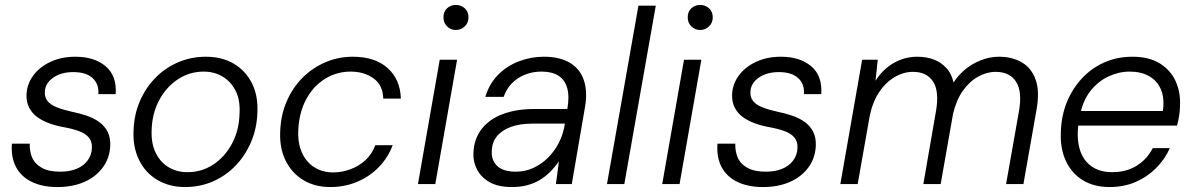

<svg xmlns="http://www.w3.org/2000/svg" viewBox="-20 -743 4818 775"><path d="M212 12Q151 12 108 -9Q65 -30 44.5 -69Q24 -108 28 -163H100Q99 -132 110 -106.5Q121 -81 149 -65.5Q177 -50 223 -50Q261 -50 289 -61.5Q317 -73 333.5 -95Q350 -117 351 -146Q352 -172 338.5 -188Q325 -204 299.5 -213.5Q274 -223 236 -230Q207 -235 179.5 -245Q152 -255 131 -270Q110 -285 98 -308Q86 -331 87 -362Q89 -404 114.5 -438.5Q140 -473 184 -493.5Q228 -514 284 -514Q361 -514 406.5 -475.5Q452 -437 447 -363H377Q380 -404 353.5 -428Q327 -452 276 -452Q226 -452 194 -429Q162 -406 161 -372Q160 -350 172 -335Q184 -320 209 -310Q234 -300 270 -292Q301 -286 330 -276Q359 -266 380.5 -250.5Q402 -235 414 -212Q426 -189 425 -155Q423 -105 395 -67Q367 -29 320 -8.5Q273 12 212 12Z M727 12Q664 12 615.5 -16.5Q567 -45 541.5 -97Q516 -149 519 -215Q521 -280 544.5 -334.5Q568 -389 608 -429.5Q648 -470 700 -492Q752 -514 811 -514Q876 -514 923.5 -486Q971 -458 996.5 -408Q1022 -358 1019 -290Q1017 -225 993.5 -170Q970 -115 930.5 -74Q891 -33 839 -10.5Q787 12 727 12ZM736 -48Q794 -48 840.5 -78.5Q887 -109 916 -162.5Q945 -216 947 -285Q950 -340 930.5 -377.5Q911 -415 877.5 -434.5Q844 -454 802 -454Q746 -454 699 -423.5Q652 -393 623 -339.5Q594 -286 592 -217Q590 -163 609 -125Q628 -87 661.5 -67.5Q695 -48 736 -48Z M1313 12Q1251 12 1204.5 -16Q1158 -44 1133 -94.5Q1108 -145 1111 -211Q1113 -278 1137 -333.5Q1161 -389 1201 -429Q1241 -469 1293 -491.5Q1345 -514 1404 -514Q1494 -514 1545 -468Q1596 -422 1598 -345H1527Q1526 -399 1488 -426.5Q1450 -454 1395 -454Q1339 -454 1291.5 -424.5Q1244 -395 1215.5 -341.5Q1187 -288 1184 -217Q1182 -176 1192 -144.5Q1202 -113 1221.5 -91Q1241 -69 1267.5 -58Q1294 -47 1324 -47Q1360 -47 1394 -59.5Q1428 -72 1454.5 -96Q1481 -120 1495 -157H1565Q1547 -108 1510 -69.5Q1473 -31 1422.5 -9.5Q1372 12 1313 12Z M1667 0 1755 -502H1825L1737 0ZM1820 -622Q1799 -622 1784.5 -636.5Q1770 -651 1770 -673Q1770 -696 1784.5 -709.5Q1799 -723 1820 -723Q1841 -723 1856 -709.5Q1871 -696 1871 -673Q1871 -651 1856 -636.5Q1841 -622 1820 -622Z M2047 12Q1991 12 1956.5 -7.5Q1922 -27 1905.5 -59Q1889 -91 1891 -126Q1893 -182 1924 -222Q1955 -262 2009.5 -282.5Q2064 -303 2135 -303H2270Q2279 -354 2269.5 -387.5Q2260 -421 2234 -437.5Q2208 -454 2166 -454Q2114 -454 2072.5 -428Q2031 -402 2013 -352H1939Q1955 -405 1990.5 -441Q2026 -477 2074.5 -495.5Q2123 -514 2175 -514Q2241 -514 2282 -488.5Q2323 -463 2337.5 -417Q2352 -371 2341 -309L2288 0H2224L2236 -92Q2222 -71 2203.5 -52Q2185 -33 2162 -18.5Q2139 -4 2110.5 4Q2082 12 2047 12ZM2062 -50Q2100 -50 2132.5 -65Q2165 -80 2190.5 -105Q2216 -130 2233 -161.5Q2250 -193 2257 -227L2260 -244H2129Q2078 -244 2041.5 -230.5Q2005 -217 1985.5 -192.5Q1966 -168 1965 -133Q1963 -95 1987.5 -72.5Q2012 -50 2062 -50Z M2430 0 2557 -720H2627L2500 0Z M2653 0 2741 -502H2811L2723 0ZM2806 -622Q2785 -622 2770.5 -636.5Q2756 -651 2756 -673Q2756 -696 2770.5 -709.5Q2785 -723 2806 -723Q2827 -723 2842 -709.5Q2857 -696 2857 -673Q2857 -651 2842 -636.5Q2827 -622 2806 -622Z M3060 12Q2999 12 2956 -9Q2913 -30 2892.5 -69Q2872 -108 2876 -163H2948Q2947 -132 2958 -106.5Q2969 -81 2997 -65.5Q3025 -50 3071 -50Q3109 -50 3137 -61.5Q3165 -73 3181.5 -95Q3198 -117 3199 -146Q3200 -172 3186.5 -188Q3173 -204 3147.5 -213.5Q3122 -223 3084 -230Q3055 -235 3027.5 -245Q3000 -255 2979 -270Q2958 -285 2946 -308Q2934 -331 2935 -362Q2937 -404 2962.5 -438.5Q2988 -473 3032 -493.5Q3076 -514 3132 -514Q3209 -514 3254.5 -475.5Q3300 -437 3295 -363H3225Q3228 -404 3201.5 -428Q3175 -452 3124 -452Q3074 -452 3042 -429Q3010 -406 3009 -372Q3008 -350 3020 -335Q3032 -320 3057 -310Q3082 -300 3118 -292Q3149 -286 3178 -276Q3207 -266 3228.5 -250.5Q3250 -235 3262 -212Q3274 -189 3273 -155Q3271 -105 3243 -67Q3215 -29 3168 -8.5Q3121 12 3060 12Z M3372 0 3460 -502H3523L3514 -417Q3544 -464 3588 -489Q3632 -514 3682 -514Q3719 -514 3748.5 -503Q3778 -492 3799.5 -469Q3821 -446 3829 -410Q3861 -459 3911 -486.5Q3961 -514 4013 -514Q4066 -514 4105 -491Q4144 -468 4160.5 -421Q4177 -374 4164 -301L4111 0H4041L4093 -294Q4107 -374 4081 -413.5Q4055 -453 3999 -453Q3963 -453 3928 -433.5Q3893 -414 3866.5 -376.5Q3840 -339 3827 -284L3777 0H3707L3758 -294Q3772 -374 3746.5 -413.5Q3721 -453 3665 -453Q3627 -453 3590.5 -431.5Q3554 -410 3527 -368.5Q3500 -327 3489 -266L3442 0Z M4458 12Q4396 12 4351 -15.5Q4306 -43 4282.5 -93Q4259 -143 4262 -210Q4264 -276 4286.5 -331Q4309 -386 4348 -427.5Q4387 -469 4438.5 -491.5Q4490 -514 4551 -514Q4618 -514 4661.5 -487Q4705 -460 4725.5 -415Q4746 -370 4743 -315Q4743 -298 4739.5 -275.5Q4736 -253 4731 -236H4317L4327 -295H4674Q4681 -347 4666 -382Q4651 -417 4618.5 -435.5Q4586 -454 4540 -454Q4496 -454 4453.5 -434Q4411 -414 4380.5 -374.5Q4350 -335 4339 -276L4334 -249Q4325 -189 4337.5 -143.5Q4350 -98 4384 -73Q4418 -48 4469 -48Q4526 -48 4568 -74Q4610 -100 4633 -145H4702Q4682 -100 4646.5 -64.5Q4611 -29 4564 -8.5Q4517 12 4458 12Z"/></svg>

Font: DM Sans 16pt Light
Style: Italic
Weight: 300
Italic angle: -10°
Version: Version 4.004;gftools[0.9.30]